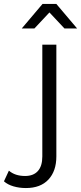

<svg xmlns="http://www.w3.org/2000/svg" viewBox="-110 -752 410 971"><path d="M-90 165 -65 111Q-34 138 17 138Q59 138 81.5 113Q104 88 104 39V-526H175V39Q175 113 135 156Q95 199 21 199Q-12 199 -41.5 190.5Q-71 182 -90 165ZM216 -608 140 -689 64 -608H0L105 -732H175L280 -608Z"/></svg>

Font: CMG Sans
Style: Regular
Weight: 400
Designer: Julieta Ulanovsky
Foundry: Julieta Ulanovsky
Version: Version 7.200